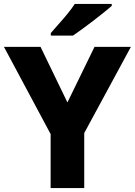

<svg xmlns="http://www.w3.org/2000/svg" viewBox="-20 -951 682 971"><path d="M321 -433 458 -714H642L406 -278V0H236V-273L0 -714H185ZM545 -921Q529 -907 504 -887Q479 -867 450.5 -845Q422 -823 395 -803.5Q368 -784 349 -771H237V-784Q253 -803 276 -828.5Q299 -854 321.5 -881.5Q344 -909 358 -931H545Z"/></svg>

Font: Noto Sans Cham ExtraBold
Style: Regular
Weight: 800
Version: Version 2.002